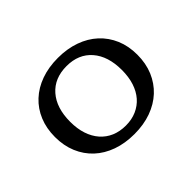

<svg xmlns="http://www.w3.org/2000/svg" viewBox="-80 -757 535 535"><g transform="rotate(-45 188.0 -489.5)"><path d="M187.5 -640.1Q224.1 -640.1 254.2 -629.4Q284.2 -618.7 305.7 -598.9Q327.1 -579.1 338.9 -551.5Q350.6 -523.9 350.6 -489.7Q350.6 -455.6 338.9 -427.7Q327.1 -399.9 305.9 -380.1Q284.7 -360.4 254.9 -349.6Q225.1 -338.9 188.5 -338.9Q151.9 -338.9 121.8 -349.6Q91.8 -360.4 70.6 -380.1Q49.3 -399.9 37.6 -427.7Q25.9 -455.6 25.9 -489.7Q25.9 -523.9 37.4 -551.5Q48.8 -579.1 70.1 -598.9Q91.3 -618.7 121.1 -629.4Q150.9 -640.1 187.5 -640.1ZM188.5 -606.9Q140.6 -606.9 113.3 -575.7Q85.9 -544.4 85.9 -489.7Q85.9 -462.4 93 -440.9Q100.1 -419.4 113.5 -404.1Q127 -388.7 146 -380.6Q165 -372.6 188.5 -372.6Q211.9 -372.6 230.7 -380.9Q249.5 -389.2 262.7 -404.3Q275.9 -419.4 283 -441.2Q290 -462.9 290 -490.2Q290 -544.4 262.9 -575.7Q235.8 -606.9 188.5 -606.9Z"/></g></svg>

Font: Kameron
Style: Regular
Weight: 400
Version: Version 1.000